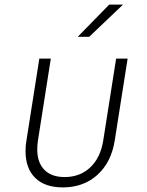

<svg xmlns="http://www.w3.org/2000/svg" viewBox="-20 -805 640 835"><path d="M91 -148Q91 -173 95 -194L151 -550H201L145 -194Q142 -173 142 -155Q142 -98 173 -66.5Q204 -35 261 -35Q328 -35 372.5 -77Q417 -119 429 -194L485 -550H535L479 -194Q464 -99 403.5 -44.5Q343 10 253 10Q175 10 133 -31.5Q91 -73 91 -148ZM368 -645H318L455 -785H515Z"/></svg>

Font: JetBrains Mono Extra Light
Style: Italic
Weight: 200
Italic angle: -9°
Monospace: yes
Designer: Philipp Nurullin, Konstantin Bulenkov
Foundry: JetBrains
Version: 2.002